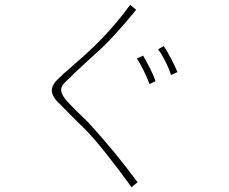

<svg xmlns="http://www.w3.org/2000/svg" viewBox="-20 -698 960 804"><path d="M531 86Q403 -90 335 -158Q292 -199 229 -264Q197 -293 197 -320Q197 -344 226 -370Q234 -379 287 -425Q299 -436 312 -447Q325 -458 337 -469Q446 -568 525 -678L550 -657Q504 -600 459.5 -551.5Q415 -503 361 -456Q339 -436 293 -393Q276 -376 276 -376Q255 -357 245.5 -345.5Q236 -334 236 -322Q236 -309 246 -293.5Q256 -278 275 -259Q292 -241 313 -221Q347 -189 360 -174Q462 -62 556 65ZM696 -384Q690 -406 672 -441.5Q654 -477 642 -491L665 -505Q677 -490 696.5 -452.5Q716 -415 723 -396ZM606 -346Q598 -369 581 -403.5Q564 -438 553 -453L579 -465Q589 -450 608 -412Q627 -374 631 -358Z"/></svg>

Font: LINE Seed Sans KR Thin
Style: Regular
Weight: 250
Designer: LINE BX Design & Sandoll Inc & Dalton Maag Ltd
Foundry: Sandoll Inc.
Version: Version 1.000